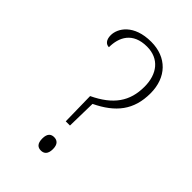

<svg xmlns="http://www.w3.org/2000/svg" viewBox="-217 -811 903 903"><g transform="rotate(45 234.0 -359.5)"><path d="M218 -175H246L249 -322C353 -372 407 -439 407 -550C407 -656 341 -724 238 -724C123 -724 81 -657 81 -611C81 -580 96 -565 115 -565C115 -631 145 -694 240 -694C320 -694 365 -637 365 -552C365 -455 320 -390 215 -340ZM232 5C251 5 268 -5 268 -40C268 -74 251 -84 232 -84C213 -84 197 -74 197 -40C197 -5 213 5 232 5Z"/></g></svg>

Font: Noto Serif Devanagari SemiCondensed ExtraLight
Style: Regular
Weight: 200
Width: 4
Designer: Universal Thirst, Indian Type Foundry and the Monotype Design Team
Foundry: Monotype Imaging Inc.
Version: Version 2.004